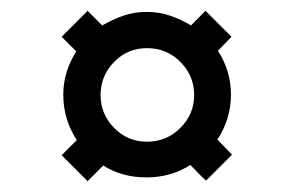

<svg xmlns="http://www.w3.org/2000/svg" viewBox="-20 -536 545 355"><path d="M383 -442Q407 -405 407 -361Q407 -338 400.5 -317Q394 -296 382 -278L409 -250L361 -202Q353 -209 346 -216.5Q339 -224 332 -231Q296 -208 251 -208Q228 -208 208 -213.5Q188 -219 171 -230L142 -201L94 -249L122 -277Q97 -315 97 -361Q97 -383 103.5 -403.5Q110 -424 121 -441Q114 -448 107.5 -454.5Q101 -461 94 -468L142 -516L169 -489Q188 -500 208 -507Q228 -514 251 -514Q274 -514 294.5 -507Q315 -500 333 -489L360 -516L408 -468ZM166 -360Q166 -325 191 -299.5Q216 -274 252 -274Q288 -274 313.5 -299.5Q339 -325 339 -360Q339 -396 313.5 -421.5Q288 -447 252 -447Q216 -447 191 -421.5Q166 -396 166 -360Z"/></svg>

Font: Synthetic SemiBold
Style: Regular
Weight: 600
Designer: Santiago Orozco
Foundry: Typemade
Version: Version 2.000; ttfautohint (v1.8.4.7-5d5b)